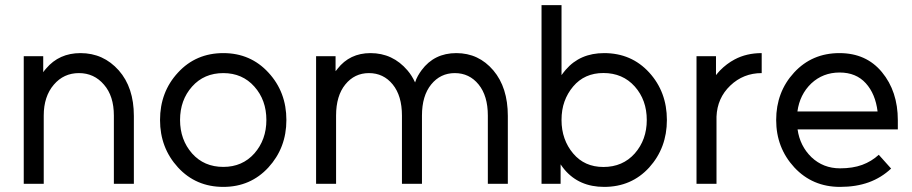

<svg xmlns="http://www.w3.org/2000/svg" viewBox="-20 -720 3571 752"><path d="M504.3 0V-266Q504.3 -377.3 445.2 -444.3Q385 -512 295.2 -512Q211.8 -512 160.7 -451.7Q158.2 -448.5 154.9 -444.9Q151.7 -441.3 149.3 -437.2V-500H73V0H151.3V-267.3Q151.3 -342.3 190.8 -388.3Q229.5 -433.7 289.2 -433.7Q348.7 -433.7 387.3 -388.3Q426 -344 426 -267.3V0Z M854.7 -433.7Q929.3 -433.7 976.3 -380.8Q1023.3 -328 1023.3 -250Q1023.3 -172.8 976.3 -119.1Q929.3 -66.3 854.7 -66.3Q779.2 -66.3 732.2 -119.1Q685.2 -172.8 685.2 -250Q685.2 -328 732.2 -380.8Q779.2 -433.7 854.7 -433.7ZM854.7 -512Q747.3 -512 677.2 -435.8Q606.8 -359.9 606.8 -249.9Q606.8 -141 677.2 -64.2Q747.3 12 854.7 12Q961.2 12 1031.3 -64.2Q1101.7 -141.1 1101.7 -250Q1101.7 -359.8 1031.3 -435.8Q961.2 -512 854.7 -512Z M1969 0V-266Q1969 -377.3 1912.3 -444.3Q1854.7 -512 1767.3 -512Q1680.8 -512 1631.3 -445.2Q1623.5 -434.7 1616.8 -422.9Q1610.2 -411.2 1605.7 -397.2Q1593.3 -424.2 1576 -444.3Q1518.3 -512 1431 -512Q1349.8 -512 1301.7 -450.3Q1300.5 -448.3 1298.4 -445.9Q1296.3 -443.5 1294.3 -441.3V-500H1218V0H1296.3V-267.3Q1296.3 -344.8 1332.5 -389.2Q1368.7 -433.7 1425 -433.7Q1482 -433.7 1518.2 -389.2Q1554.3 -344.8 1554.3 -267.3V0H1632.7V-267.3Q1632.7 -344.8 1668.8 -389.2Q1705 -433.7 1761.3 -433.7Q1818.3 -433.7 1854.5 -389.2Q1890.7 -344.8 1890.7 -267.3V0Z M2343.3 -434Q2419 -434 2466.2 -381.2Q2513.2 -328.2 2513.2 -250Q2513.2 -172.7 2466.2 -119Q2419 -66 2343.3 -66Q2269.3 -66 2224.8 -119Q2202.5 -145.3 2190.9 -178.2Q2179.3 -211 2179.3 -250Q2179.3 -290 2190.9 -322.3Q2202.5 -354.7 2224.8 -381.2Q2269.3 -434 2343.3 -434ZM2346.2 -512Q2251.8 -512 2195.8 -446.8Q2191.7 -442.2 2187.6 -436.8Q2183.5 -431.3 2179.3 -425.8V-700H2101V0H2175.7V-76.3Q2179.5 -70.8 2183.4 -65.4Q2187.3 -60 2191.2 -55.5Q2248.5 12 2346.2 12Q2453.2 12 2522.7 -64Q2592 -140.8 2592 -250Q2592 -360 2522.7 -436Q2453.2 -512 2346.2 -512Z M2708 -500V0H2786.3V-263.3Q2789.2 -336 2840.3 -384.8Q2891.5 -433.7 2963.3 -433.7V-512Q2904 -512 2857.5 -487.3Q2826.2 -470.7 2800 -444Q2796 -440 2792.1 -435.2Q2788.2 -430.5 2784.3 -425.8V-500Z M3496.5 -213.3V-249Q3496.5 -362.2 3434.2 -437.5Q3372.7 -512 3267.8 -512Q3160.5 -512 3090.3 -436Q3020 -359.8 3020 -250Q3020 -141.2 3091.2 -64.2Q3162.2 12 3270.2 12Q3332.8 12 3382.3 -5.8Q3431.8 -23.7 3470.2 -59.8L3421.8 -113.8Q3393.5 -87.7 3356.7 -74.2Q3319.8 -60.7 3270.2 -60.7Q3204.3 -60.7 3158.2 -104.3Q3113 -148.2 3103.8 -213.3ZM3268.5 -436Q3333 -436 3371 -394Q3408.7 -352.5 3417.2 -283.3H3103.2Q3112.3 -349.8 3157.3 -393Q3203.2 -436 3268.5 -436Z"/></svg>

Font: Unageo Variable
Style: Regular
Weight: 300
Designer: Richard Sepsi
Foundry: Richard Sepsi
Version: Version 2.200